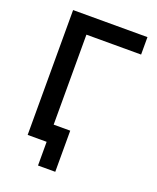

<svg xmlns="http://www.w3.org/2000/svg" viewBox="-154 -801 837 1026"><g transform="rotate(20 264.5 -287.5)"><path d="M503.9 -610.8H192.9V-99.1H287.1V134.8H189V0H81.1V-710H503.9Z"/></g></svg>

Font: Rawline SemiBold
Style: Regular
Weight: 600
Designer: Matt McInerney, Pablo Impallari, Rodrigo Fuenzalida
Foundry: Matt McInerney, Pablo Impallari, Rodrigo Fuenzalida
Version: Version 4.020;PS 004.020;hotconv 1.0.88;makeotf.lib2.5.64775